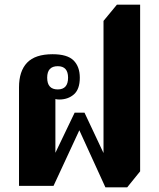

<svg xmlns="http://www.w3.org/2000/svg" viewBox="-20 -792 679 818"><path d="M429 6 318 -237 208 0H61V-420Q61 -489 95.5 -525Q130 -561 204 -561Q267 -561 293.5 -534.5Q320 -508 320 -461Q320 -412 295 -390Q270 -368 232 -368Q223 -368 216 -370V-141L298 -312H340L421 -140V-703L478 -772H577V-62L522 6ZM226 -411Q270 -411 270 -461Q270 -510 226 -510Q181 -510 181 -461Q181 -411 226 -411Z"/></svg>

Font: Noto Serif Thai SemiCondensed ExtraBold
Style: Regular
Weight: 800
Width: 4
Designer: Monotype Design Team
Foundry: Monotype Imaging Inc.
Version: Version 2.002; ttfautohint (v1.8.4.7-5d5b)